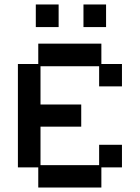

<svg xmlns="http://www.w3.org/2000/svg" viewBox="-20 -826 626 858"><path d="M151 12V-78H60V-540H151V-631H433V-540H525V-440H423V-530H161V-359H343V-260H161V-88H423V-179H525V-78H433V12ZM140 -705V-806H242V-705ZM353 -705V-806H454V-705Z"/></svg>

Font: Pixelify Sans
Style: Regular
Weight: 400
Designer: Stefie Justprince
Foundry: Typecalism Foundryline
Version: Version 1.000;February 13, 2025;FontCreator 15.0.0.3015 64-b